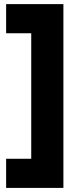

<svg xmlns="http://www.w3.org/2000/svg" viewBox="-20 -772 377 933"><path d="M288.1 141.1H9.8V-0.5H131.8V-610.4H9.8V-752H288.1Z"/></svg>

Font: Kumbh Sans Black
Style: Regular
Weight: 900
Version: Version 1.005